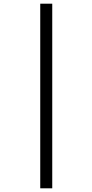

<svg xmlns="http://www.w3.org/2000/svg" viewBox="-20 -780 501 1040"><path d="M198 240V-760H263V240Z"/></svg>

Font: Noto Serif Khmer ExtraCondensed ExtraBold
Style: Regular
Weight: 800
Width: 2
Designer: Danh Hong and the Monotype Design Team
Foundry: Monotype Imaging Inc.
Version: Version 2.004; ttfautohint (v1.8.4.7-5d5b)